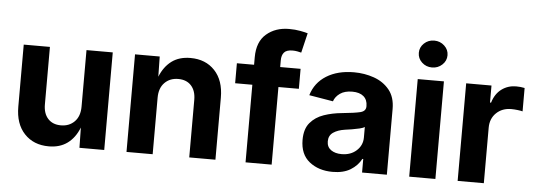

<svg xmlns="http://www.w3.org/2000/svg" viewBox="-50 -914 2982 1070"><g transform="rotate(5 1441.0 -379.0)"><path d="M250.5 6.8Q165.5 6.8 114 -47.9Q62.5 -102.5 62.5 -198.7V-545.9H209V-224.1Q209 -173.3 235.4 -144.5Q261.7 -115.7 307.6 -115.7Q354.5 -115.7 384 -145.8Q413.6 -175.8 413.6 -230V-545.9H560.5V0H421.9L419.9 -113.3Q397 -55.2 354.7 -24.2Q312.5 6.8 250.5 6.8Z M831.5 -315.9V0H685.1V-545.9H823.2L825.2 -433.1Q848.1 -490.2 890.1 -521.5Q932.1 -552.7 995.1 -552.7Q1080.1 -552.7 1131.3 -498Q1182.6 -443.4 1182.6 -347.2V0H1036.1V-321.8Q1036.1 -372.6 1010 -401.4Q983.9 -430.2 937.5 -430.2Q890.6 -430.2 861.1 -400.1Q831.5 -370.1 831.5 -315.9Z M1611.3 -545.9V-434.1H1497.1V0H1351.1V-434.1H1254.9V-545.9H1351.1V-587.9Q1351.1 -674.8 1401.9 -718.3Q1452.6 -761.7 1528.3 -761.7Q1563 -761.7 1591.3 -756.3Q1619.6 -751 1633.3 -746.6L1606.9 -636.2Q1598.1 -638.7 1585.2 -641.1Q1572.3 -643.6 1558.1 -643.6Q1524.4 -643.6 1510.7 -627.7Q1497.1 -611.8 1497.1 -583V-545.9Z M1838.4 10.7Q1760.3 10.7 1708.5 -30.5Q1656.7 -71.8 1656.7 -152.8Q1656.7 -213.9 1686 -248.5Q1715.3 -283.2 1762.2 -299.3Q1809.1 -315.4 1862.8 -320.3Q1933.1 -327.1 1964.1 -334.7Q1995.1 -342.3 1995.1 -369.1V-371.6Q1995.1 -406.2 1972.9 -425.3Q1950.7 -444.3 1909.7 -444.3Q1867.2 -444.3 1841.3 -426Q1815.4 -407.7 1806.6 -381.3L1672.4 -403.8Q1693.4 -474.6 1756.1 -513.7Q1818.8 -552.7 1910.2 -552.7Q1968.8 -552.7 2021.7 -534.2Q2074.7 -515.6 2108.2 -474.9Q2141.6 -434.1 2141.6 -367.7V0H2002.9V-75.7H1998Q1978 -37.6 1938.5 -13.4Q1898.9 10.7 1838.4 10.7ZM1879.9 -92.3Q1931.2 -92.3 1963.6 -122.1Q1996.1 -151.9 1996.1 -195.3V-254.4Q1987.3 -248 1967.5 -243.4Q1947.8 -238.8 1925.8 -235.1Q1903.8 -231.4 1887.7 -229.5Q1847.2 -223.6 1822.3 -206.5Q1797.4 -189.5 1797.4 -156.7Q1797.4 -125 1820.6 -108.6Q1843.8 -92.3 1879.9 -92.3Z M2266.6 0V-545.9H2413.1V0ZM2339.8 -617.2Q2306.6 -617.2 2283.2 -639.2Q2259.8 -661.1 2259.8 -692.4Q2259.8 -723.6 2283.2 -745.6Q2306.6 -767.6 2339.8 -767.6Q2373 -767.6 2396.7 -745.6Q2420.4 -723.6 2420.4 -692.4Q2420.4 -661.1 2396.7 -639.2Q2373 -617.2 2339.8 -617.2Z M2537.6 0V-545.9H2679.2V-450.7H2685.1Q2700.2 -501 2735.6 -527.1Q2771 -553.2 2816.9 -553.2Q2841.8 -553.2 2864.3 -548.3V-417.5Q2854.5 -420.4 2835.7 -422.6Q2816.9 -424.8 2800.8 -424.8Q2750 -424.8 2717 -393.1Q2684.1 -361.3 2684.1 -310.5V0Z"/></g></svg>

Font: Inter
Style: Bold
Weight: 700
Designer: Rasmus Andersson
Foundry: rsms
Version: Version 4.001;git-9221beed3